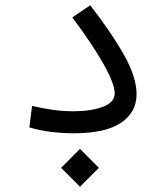

<svg xmlns="http://www.w3.org/2000/svg" viewBox="-20 -495 626 716"><path d="M255.9 2Q211.9 2 170.2 -3.2Q128.4 -8.3 89.4 -20L99.6 -100.1Q141.6 -90.3 178.2 -85.2Q214.8 -80.1 254.9 -80.1Q317.9 -80.1 362.8 -96.4Q407.7 -112.8 407.7 -146.5Q407.7 -182.6 365.5 -257.3Q323.2 -332 249.5 -430.2L316.4 -475.1Q393.6 -376.5 441.4 -292Q489.3 -207.5 489.3 -144Q489.3 -75.7 430.9 -36.9Q372.6 2 255.9 2ZM278.3 201.2 208 130.9 278.3 60.1 348.6 130.9Z"/></svg>

Font: Cascadia Mono NF SemiLight
Style: Regular
Weight: 350
Monospace: yes
Designer: Aaron Bell
Foundry: Saja Typeworks
Version: Version 2404.023; ttfautohint (v1.8.4)